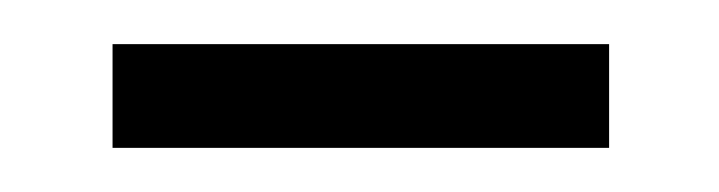

<svg xmlns="http://www.w3.org/2000/svg" viewBox="-20 -680 326 87"><path d="M256 -660V-613H31V-660Z"/></svg>

Font: Ek Mukta Light
Style: Regular
Weight: 300
Designer: Girish Dalvi and Yashodeep Gholap
Foundry: Ek Type
Version: Version 2.538;PS 1.002;hotconv 16.6.51;makeotf.lib2.5.65220;